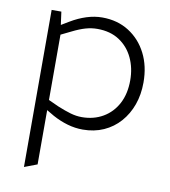

<svg xmlns="http://www.w3.org/2000/svg" viewBox="-81 -571 760 857"><g transform="rotate(10 299.0 -142.0)"><path d="M85 217V-495H129L137 -436L172 -457Q207 -478 243 -489.5Q279 -501 314 -501Q383 -501 435 -468Q487 -435 516 -378Q545 -321 545 -247Q545 -192 528.5 -146Q512 -100 481.5 -65.5Q451 -31 408.5 -12Q366 7 314 7Q279 7 244.5 -3Q210 -13 177 -31L143 -51V195ZM300 -47Q354 -47 396 -71.5Q438 -96 461.5 -140.5Q485 -185 485 -246Q485 -302 463.5 -347.5Q442 -393 401 -420Q360 -447 301 -447Q275 -447 248.5 -439.5Q222 -432 188 -415L143 -393V-97L189 -76Q223 -62 249 -54.5Q275 -47 300 -47Z"/></g></svg>

Font: REM Medium ExtraLight
Style: Regular
Weight: 250
Version: Version 1.005;gftools[0.9.28]